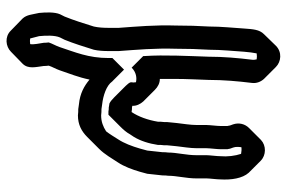

<svg xmlns="http://www.w3.org/2000/svg" viewBox="-163 -452 865 579"><g transform="rotate(90 269.5 -162.5)"><path d="M149 -166V-162L184 -127C198 -141 215 -143 228 -140C229 -135 229 -130 228 -125C228 -121 235 -113 239 -109L274 -74C280 -68 286 -63 292 -60C297 -59 301 -59 304 -58C308 -58 312 -58 316 -57H326L361 -92C371 -102 379 -111 385 -122L393 -134C405 -154 413 -179 417 -206C417 -212 417 -218 418 -224C418 -231 418 -237 419 -243L421 -263C423 -281 427 -304 427 -324V-353C427 -362 430 -385 430 -396V-411C430 -415 430 -418 429 -420C429 -424 426 -429 425 -433C422 -441 423 -451 424 -458C431 -459 438 -458 444 -457C450 -439 453 -416 451 -394C451 -384 448 -361 448 -353V-322C448 -292 440 -263 440 -237C439 -232 439 -226 439 -220C437 -205 436 -189 434 -174L428 -152C421 -128 412 -104 400 -86C393 -75 384 -60 376 -50C362 -41 347 -35 328 -35C321 -36 314 -36 309 -36L295 -38C268 -41 238 -51 226 -68C226 -69 225 -69 226 -68C226 -69 226 -68 225 -69L190 -104L155 -69V-58C155 4 137 44 122 90C117 104 112 111 108 123C109 130 109 135 109 138C111 152 115 168 113 179C106 180 100 180 96 179C93 169 92 162 89 152C87 132 86 105 93 89L100 75C111 48 121 16 130 -13C133 -26 134 -42 134 -58V-88C130 -143 125 -198 127 -260C127 -294 128 -330 130 -361C130 -398 134 -433 136 -466C137 -480 139 -494 141 -504C147 -505 154 -505 159 -504C160 -500 161 -494 160 -489C155 -448 151 -405 151 -359C149 -299 145 -226 149 -166ZM318 -127H316C312 -128 308 -128 304 -128C303 -128 301 -129 299 -129C300 -141 294 -153 286 -162L251 -197C242 -206 231 -212 218 -212V-259C218 -291 220 -330 221 -359C221 -405 225 -448 230 -489C232 -503 227 -516 218 -526L217 -527L182 -562C166 -578 137 -581 118 -562L83 -526C69 -512 68 -493 66 -466C64 -433 60 -398 60 -361C58 -330 57 -294 57 -260C55 -198 60 -143 64 -88V-58C64 -42 63 -26 60 -13C51 16 41 48 30 75L23 89C16 105 17 132 19 152C24 173 24 189 36 202L37 203L73 238C91 256 120 253 136 237L172 202C189 185 182 162 179 138C179 135 179 130 178 123C182 111 187 104 192 90C202 60 213 34 220 0C239 16 262 29 295 32L309 34C314 34 321 34 328 35C356 35 376 24 393 7L429 -29C446 -46 458 -68 470 -86C482 -104 491 -128 498 -152L504 -174C506 -189 507 -205 509 -220C509 -226 509 -232 510 -237C510 -263 518 -292 518 -322V-353C518 -361 521 -384 521 -394C523 -428 518 -461 501 -480L500 -481L465 -516C448 -533 419 -533 402 -517L401 -516L366 -481C354 -469 349 -451 355 -433C356 -429 359 -424 359 -420C360 -418 360 -415 360 -411V-396C360 -385 357 -362 357 -353V-324C357 -304 353 -281 351 -263L349 -243C348 -237 348 -231 348 -224C347 -218 347 -212 347 -206C342 -176 332 -148 318 -127Z"/></g></svg>

Font: Dictator
Style: Chalk
Weight: 500
Version: Version MIL.1277